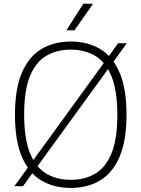

<svg xmlns="http://www.w3.org/2000/svg" viewBox="-20 -964 732 994"><path d="M99 0H54.5L591.5 -740H636.5ZM346 9Q259.5 9 194.8 -29.2Q130 -67.5 93.8 -151Q57.5 -234.5 57.5 -370Q57.5 -505.5 94 -589Q130.5 -672.5 195.5 -710.8Q260.5 -749 346 -749Q432.5 -749 497.5 -710.8Q562.5 -672.5 598.8 -589Q635 -505.5 635 -370Q635 -234.5 598.5 -151Q562 -67.5 497 -29.2Q432 9 346 9ZM346 -33Q418.5 -33 472.8 -64.8Q527 -96.5 557.2 -170Q587.5 -243.5 587.5 -368Q587.5 -494.5 557.2 -568.8Q527 -643 472.5 -675Q418 -707 346 -707Q274 -707 219.8 -675.2Q165.5 -643.5 135.2 -570Q105 -496.5 105 -372Q105 -245.5 135.2 -171.2Q165.5 -97 219.8 -65Q274 -33 346 -33ZM323.5 -807 411.5 -944.5H462L365.5 -807Z"/></svg>

Font: Encode Sans SC Condensed Thin ExtraLight
Style: Regular
Weight: 250
Version: Version 3.002